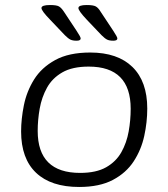

<svg xmlns="http://www.w3.org/2000/svg" viewBox="-20 -738 670 764"><path d="M295 6Q183 6 123.5 -50.5Q64 -107 64 -215Q64 -264 75 -319Q86 -374 115.5 -421.5Q145 -469 199.5 -499Q254 -529 339 -529Q448 -529 507 -471.5Q566 -414 566 -306Q566 -252 554 -197Q542 -142 512 -96Q482 -50 429 -22Q376 6 295 6ZM299 -50Q363 -50 402.5 -72.5Q442 -95 463 -132.5Q484 -170 492 -215Q500 -260 500 -305Q500 -473 333 -473Q268 -473 228 -450Q188 -427 167 -389Q146 -351 138 -306Q130 -261 130 -217Q130 -50 299 -50ZM431 -576Q415 -576 406 -580.5Q397 -585 384 -598L325 -660Q292 -695 292 -706Q292 -718 325 -718Q351 -718 361 -712.5Q371 -707 380 -692L431 -615Q447 -591 447 -585Q447 -576 431 -576ZM285 -576Q269 -576 260 -580.5Q251 -585 238 -598L179 -660Q145 -695 145 -706Q145 -718 179 -718Q205 -718 214.5 -712.5Q224 -707 234 -692L285 -615Q301 -591 301 -585Q301 -576 285 -576Z"/></svg>

Font: Asap Semi Expanded Semi Expanded Light
Style: Italic
Weight: 300
Width: 6
Italic angle: -6°
Designer: Pablo Cosgaya
Foundry: Omnibus-Type
Version: Version 3.001; ttfautohint (v1.8.4.7-5d5b)